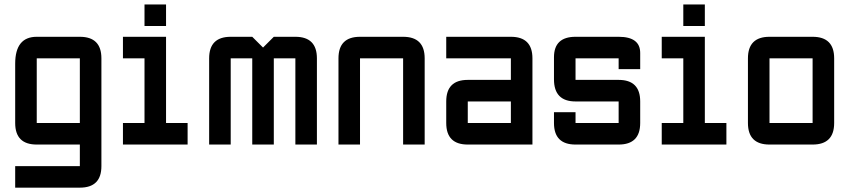

<svg xmlns="http://www.w3.org/2000/svg" viewBox="-20 -655 3849 870"><path d="M341.8 195.3H48.8V97.7H341.8V0H146.5Q48.8 0 48.8 -97.7V-366.2Q48.8 -488.3 146.5 -488.3H341.8Q439.5 -488.3 439.5 -390.6V97.7Q439.5 195.3 341.8 195.3ZM146.5 -97.7H341.8V-390.6H146.5Z M634.8 -537.1V-634.8H732.4V-537.1ZM537.1 0V-97.7H634.8V-390.6H537.1V-488.3H732.4V-97.7H830.1V0Z M1123 -390.6H1025.4V0H927.7V-390.6Q927.7 -488.3 1025.4 -488.3H1123L1171.9 -439.5L1220.7 -488.3H1318.4Q1416 -488.3 1416 -390.6V0H1318.4V-390.6H1220.7V0H1123Z M1806.6 -390.6H1611.3V0H1513.7V-390.6Q1513.7 -488.3 1611.3 -488.3H1806.6Q1904.3 -488.3 1904.3 -390.6V0H1806.6Z M2392.6 0H2099.6Q2002 0 2002 -97.7V-195.3Q2002 -293 2099.6 -293H2294.9V-390.6H2002V-488.3H2294.9Q2392.6 -488.3 2392.6 -390.6ZM2099.6 -97.7H2294.9V-195.3H2099.6Z M2490.2 -146.5H2587.9V-97.7H2783.2V-195.3H2587.9Q2490.2 -195.3 2490.2 -295.4V-395.5Q2490.2 -488.3 2587.9 -488.3H2783.2Q2880.9 -488.3 2880.9 -415V-341.8H2783.2V-390.6H2587.9V-293H2783.2Q2880.9 -293 2880.9 -195.3V-97.7Q2880.9 0 2783.2 0H2587.9Q2490.2 0 2490.2 -97.7Z M3076.2 -537.1V-634.8H3173.8V-537.1ZM2978.5 0V-97.7H3076.2V-390.6H2978.5V-488.3H3173.8V-97.7H3271.5V0Z M3662.1 0H3466.8Q3369.1 0 3369.1 -97.7V-390.6Q3369.1 -488.3 3466.8 -488.3H3662.1Q3759.8 -488.3 3759.8 -390.6V-97.7Q3759.8 0 3662.1 0ZM3662.1 -97.7V-390.6H3466.8V-97.7Z"/></svg>

Font: BabelStone Runic Elder Futhark
Style: Regular
Weight: 400
Designer: Andrew West
Foundry: BabelStone
Version: Version 3.005 March 14, 2022